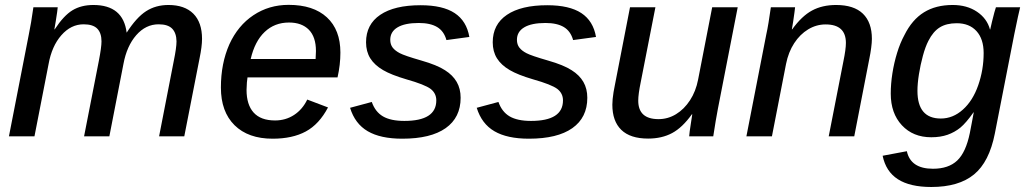

<svg xmlns="http://www.w3.org/2000/svg" viewBox="-20 -558 4207 786"><path d="M324.2 0 384.8 -309.6Q395.5 -364.7 395.5 -388.7Q395.5 -422.9 378.2 -440.7Q360.8 -458.5 322.3 -458.5Q270.5 -458.5 231.2 -413.8Q191.9 -369.1 178.7 -294.9L121.1 0H16.6L97.7 -415.5Q107.4 -461.9 116.7 -528.3H216.3Q216.3 -524.9 213.9 -508.1Q211.4 -491.2 208.3 -471.4Q205.1 -451.7 202.6 -438H204.1Q240.7 -494.1 276.6 -515.9Q312.5 -537.6 362.3 -537.6Q484.4 -537.6 498.5 -424.3Q538.6 -486.8 578.1 -512.2Q617.7 -537.6 669.4 -537.6Q735.8 -537.6 771.5 -502Q807.1 -466.3 807.1 -398.9Q807.1 -368.2 796.9 -318.8L734.4 0H631.3L691.4 -308.6Q702.6 -362.8 702.6 -388.7Q702.1 -422.9 684.8 -440.7Q667.5 -458.5 629.4 -458.5Q576.7 -458.5 537.8 -414.1Q499 -369.6 485.4 -296.4L427.7 0Z M993.2 -241.2Q990.2 -224.6 989.3 -189.9Q989.3 -129.4 1018.3 -97.2Q1047.4 -64.9 1106 -64.9Q1149.4 -64.9 1183.8 -87.4Q1218.3 -109.9 1237.8 -150.4L1322.8 -118.2Q1286.6 -49.3 1231.9 -19.8Q1177.2 9.8 1096.2 9.8Q996.1 9.8 940.2 -45.4Q884.3 -100.6 884.3 -199.7Q884.3 -298.3 918.9 -376.5Q954.1 -453.6 1017.6 -495.8Q1081.1 -538.1 1161.6 -538.1Q1262.7 -538.1 1318.1 -487.1Q1373.5 -436 1373.5 -342.8Q1373.5 -293 1361.8 -241.2ZM1006.3 -316.4H1272L1273.4 -349.1Q1273.4 -406.7 1244.4 -436.3Q1215.3 -465.8 1163.1 -465.8Q1104 -465.8 1063.5 -427.2Q1022.9 -388.7 1006.3 -316.4Z M1865.7 -157.7Q1865.7 -76.7 1804.4 -33.4Q1743.2 9.8 1627 9.8Q1537.6 9.8 1485.4 -20.8Q1433.1 -51.3 1413.1 -116.7L1502 -140.6Q1516.1 -100.1 1547.9 -81.5Q1579.6 -63 1635.3 -63Q1766.1 -63 1766.1 -147Q1766.1 -175.8 1743.2 -193.8Q1719.2 -211.9 1643.1 -233.4Q1581.5 -251.5 1548.3 -271Q1513.2 -291.5 1495.8 -319.3Q1478.5 -347.2 1478.5 -384.8Q1478.5 -458 1536.6 -497.3Q1594.7 -536.6 1701.7 -536.6Q1792.5 -536.6 1841.3 -504.4Q1890.1 -472.2 1901.4 -406.7L1807.6 -394Q1797.4 -430.7 1769.5 -447.3Q1741.7 -463.9 1694.3 -463.9Q1637.2 -463.9 1607.4 -446Q1577.6 -428.2 1577.6 -395Q1577.6 -376 1587.6 -363Q1597.7 -350.1 1616.7 -340.3Q1635.7 -330.1 1705.1 -310.1Q1768.6 -292 1801.8 -270.5Q1833.5 -250.5 1849.6 -222.7Q1865.7 -194.8 1865.7 -157.7Z M2384.3 -157.7Q2384.3 -76.7 2323 -33.4Q2261.7 9.8 2145.5 9.8Q2056.2 9.8 2003.9 -20.8Q1951.7 -51.3 1931.6 -116.7L2020.5 -140.6Q2034.7 -100.1 2066.4 -81.5Q2098.1 -63 2153.8 -63Q2284.7 -63 2284.7 -147Q2284.7 -175.8 2261.7 -193.8Q2237.8 -211.9 2161.6 -233.4Q2100.1 -251.5 2066.9 -271Q2031.7 -291.5 2014.4 -319.3Q1997.1 -347.2 1997.1 -384.8Q1997.1 -458 2055.2 -497.3Q2113.3 -536.6 2220.2 -536.6Q2311 -536.6 2359.9 -504.4Q2408.7 -472.2 2419.9 -406.7L2326.2 -394Q2315.9 -430.7 2288.1 -447.3Q2260.3 -463.9 2212.9 -463.9Q2155.8 -463.9 2126 -446Q2096.2 -428.2 2096.2 -395Q2096.2 -376 2106.2 -363Q2116.2 -350.1 2135.3 -340.3Q2154.3 -330.1 2223.6 -310.1Q2287.1 -292 2320.3 -270.5Q2352.1 -250.5 2368.2 -222.7Q2384.3 -194.8 2384.3 -157.7Z M2812.5 -90.3Q2773.4 -35.6 2731.4 -13.2Q2689.5 9.3 2633.3 9.3Q2560.1 9.3 2523.4 -26.4Q2486.8 -62 2486.8 -129.4Q2486.8 -139.2 2488 -152.6Q2489.3 -166 2491.7 -180.9Q2494.1 -195.8 2497.1 -209.5L2559.1 -528.3H2663.1L2603 -221.7Q2592.8 -172.4 2592.8 -146Q2592.8 -70.3 2675.8 -70.3Q2714.4 -70.3 2747.6 -90.6Q2780.8 -110.8 2804.7 -147.5Q2828.6 -184.1 2837.9 -232.4L2895.5 -528.3H3000L2918.9 -112.8Q2914.6 -90.8 2909.9 -62.7Q2905.3 -34.7 2899.9 0H2801.3Q2801.3 -3.4 2803.5 -20.8Q2805.7 -38.1 2809.1 -58.3Q2812.5 -78.6 2814 -90.3Z M3197.8 -295.9 3140.1 0H3035.6L3116.7 -415.5Q3121.6 -437.5 3126.2 -465.6Q3130.9 -493.7 3135.7 -528.3H3234.9Q3234.9 -524.9 3232.4 -507.6Q3230 -490.2 3227.1 -470.2Q3224.1 -450.2 3221.7 -438H3223.1Q3262.2 -492.2 3304.2 -514.9Q3346.2 -537.6 3402.8 -537.6Q3475.6 -537.6 3512.5 -502Q3549.3 -466.3 3549.3 -398.9Q3549.3 -384.3 3546.4 -362.1Q3543.5 -339.8 3539.1 -318.8L3477.1 0H3372.6L3432.6 -306.6Q3442.9 -356.4 3442.9 -382.3Q3442.9 -458 3359.9 -458Q3321.8 -458 3288.3 -437.7Q3254.9 -417.5 3231.2 -381.1Q3207.5 -344.7 3197.8 -295.9Z M3792.5 207.5Q3705.1 207.5 3655.8 175.8Q3606.4 144 3593.3 79.6L3692.4 61Q3708 132.8 3799.3 132.8Q3863.3 132.8 3898.7 99.1Q3934.1 65.4 3950.2 -13.2Q3954.1 -35.2 3958.5 -56.4Q3962.9 -77.6 3966.3 -98.1H3965.3Q3935.1 -55.2 3911.6 -35.6Q3888.2 -16.6 3859.1 -6.3Q3830.1 3.9 3792.5 3.9Q3717.8 3.9 3672.1 -45.2Q3626.5 -94.2 3626.5 -174.8Q3626.5 -214.8 3633.3 -258.1Q3640.1 -301.3 3652.6 -341.8Q3665 -382.3 3682.6 -414.6Q3713.9 -477.5 3762.5 -507.6Q3811 -537.6 3879.9 -537.6Q3938.5 -537.6 3979.5 -510Q4020.5 -482.4 4032.7 -437.5H4033.7Q4036.1 -448.7 4041 -469.2Q4045.9 -489.7 4050.8 -507.6Q4055.7 -525.4 4057.1 -528.3H4156.2L4147 -488.3L4132.3 -418L4052.7 -11.7Q4029.8 105 3967.3 156.2Q3904.8 207.5 3792.5 207.5ZM3735.8 -186Q3735.8 -72.8 3831.5 -72.8Q3881.3 -72.8 3921.9 -109.4Q3962.4 -145.5 3984.6 -209Q4006.8 -272.5 4006.8 -340.8Q4006.8 -398.4 3977.5 -430.7Q3948.2 -462.9 3896.5 -462.9Q3854.5 -462.9 3827.1 -445.8Q3799.8 -428.7 3780.8 -391.1Q3768.1 -366.7 3758.1 -329.6Q3748 -292.5 3741.9 -254.2Q3735.8 -215.8 3735.8 -186Z"/></svg>

Font: Arimo Medium
Style: Italic
Weight: 500
Italic angle: -12°
Designer: Steve Matteson
Foundry: Monotype Imaging Inc.
Version: Version 1.33